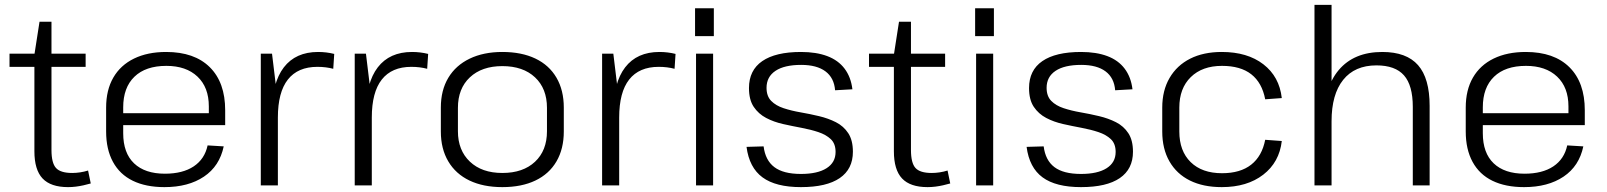

<svg xmlns="http://www.w3.org/2000/svg" viewBox="-20 -760 6585 787"><path d="M259 7Q188 7 154.5 -28.5Q121 -64 121 -140V-536L142 -671H191V-145Q191 -92 209.5 -71.5Q228 -51 276 -51Q292 -51 308.5 -53.5Q325 -56 341 -61L352 -8Q338 -4 322.5 -0.5Q307 3 291 5Q275 7 259 7ZM19 -540H331V-486H19Z M654 7Q578 7 524.5 -19Q471 -45 443 -96.5Q415 -148 415 -221V-319Q415 -391 444.5 -442Q474 -493 529.5 -520Q585 -547 661 -547Q777 -547 840 -484.5Q903 -422 903 -308V-247H471V-296H848L836 -276V-324Q836 -402 789.5 -446Q743 -490 662 -490Q577 -490 531 -445.5Q485 -401 485 -320V-214Q485 -133 529.5 -90.5Q574 -48 656 -48Q729 -48 774 -78Q819 -108 831 -164L897 -160Q880 -79 816 -36Q752 7 654 7Z M1049 -540H1095L1119 -342V0H1049ZM1095 -299Q1095 -421 1143.5 -484Q1192 -547 1284 -547Q1301 -547 1317.5 -545Q1334 -543 1350 -539L1346 -478Q1316 -486 1281 -486Q1201 -486 1160 -434Q1119 -382 1119 -278Z M1434 -540H1480L1504 -342V0H1434ZM1480 -299Q1480 -421 1528.5 -484Q1577 -547 1669 -547Q1686 -547 1702.5 -545Q1719 -543 1735 -539L1731 -478Q1701 -486 1666 -486Q1586 -486 1545 -434Q1504 -382 1504 -278Z M2039 7Q1961 7 1904.5 -20Q1848 -47 1817.5 -98.5Q1787 -150 1787 -221V-319Q1787 -390 1817.5 -441Q1848 -492 1905 -519.5Q1962 -547 2039 -547Q2118 -547 2174.5 -520Q2231 -493 2261 -441.5Q2291 -390 2291 -319V-221Q2291 -150 2261 -98.5Q2231 -47 2174.5 -20Q2118 7 2039 7ZM2039 -51Q2124 -51 2173 -97Q2222 -143 2222 -222V-318Q2222 -397 2173 -443Q2124 -489 2039 -489Q1955 -489 1906 -443Q1857 -397 1857 -318V-222Q1857 -144 1906 -97.5Q1955 -51 2039 -51Z M2448 -540H2494L2518 -342V0H2448ZM2494 -299Q2494 -421 2542.5 -484Q2591 -547 2683 -547Q2700 -547 2716.5 -545Q2733 -543 2749 -539L2745 -478Q2715 -486 2680 -486Q2600 -486 2559 -434Q2518 -382 2518 -278Z M2903 -540V0H2833V-540ZM2906 -726V-612H2829V-726Z M3263 7Q3160 7 3105.5 -33Q3051 -73 3040 -158L3110 -160Q3117 -103 3154 -75Q3191 -47 3263 -47Q3331 -47 3368 -70.5Q3405 -94 3405 -137Q3405 -171 3385.5 -189.5Q3366 -208 3334.5 -218.5Q3303 -229 3265.5 -236Q3228 -243 3190 -251.5Q3152 -260 3120.5 -276.5Q3089 -293 3069.5 -322Q3050 -351 3050 -399Q3050 -472 3104.5 -509.5Q3159 -547 3263 -547Q3326 -547 3371 -530Q3416 -513 3442 -478.5Q3468 -444 3474 -394L3403 -390Q3399 -441 3363.5 -467.5Q3328 -494 3264 -494Q3195 -494 3158.5 -469.5Q3122 -445 3122 -400Q3122 -366 3141 -346.5Q3160 -327 3192 -316.5Q3224 -306 3261.5 -299.5Q3299 -293 3337 -284Q3375 -275 3406.5 -259Q3438 -243 3457 -214Q3476 -185 3476 -138Q3476 -67 3422 -30Q3368 7 3263 7Z M3782 7Q3711 7 3677.5 -28.5Q3644 -64 3644 -140V-536L3665 -671H3714V-145Q3714 -92 3732.5 -71.5Q3751 -51 3799 -51Q3815 -51 3831.5 -53.5Q3848 -56 3864 -61L3875 -8Q3861 -4 3845.5 -0.5Q3830 3 3814 5Q3798 7 3782 7ZM3542 -540H3854V-486H3542Z M4051 -540V0H3981V-540ZM4054 -726V-612H3977V-726Z M4411 7Q4308 7 4253.5 -33Q4199 -73 4188 -158L4258 -160Q4265 -103 4302 -75Q4339 -47 4411 -47Q4479 -47 4516 -70.5Q4553 -94 4553 -137Q4553 -171 4533.5 -189.5Q4514 -208 4482.5 -218.5Q4451 -229 4413.5 -236Q4376 -243 4338 -251.5Q4300 -260 4268.5 -276.5Q4237 -293 4217.5 -322Q4198 -351 4198 -399Q4198 -472 4252.5 -509.5Q4307 -547 4411 -547Q4474 -547 4519 -530Q4564 -513 4590 -478.5Q4616 -444 4622 -394L4551 -390Q4547 -441 4511.5 -467.5Q4476 -494 4412 -494Q4343 -494 4306.5 -469.5Q4270 -445 4270 -400Q4270 -366 4289 -346.5Q4308 -327 4340 -316.5Q4372 -306 4409.5 -299.5Q4447 -293 4485 -284Q4523 -275 4554.5 -259Q4586 -243 4605 -214Q4624 -185 4624 -138Q4624 -67 4570 -30Q4516 7 4411 7Z M4988 7Q4912 7 4857.5 -20Q4803 -47 4773.5 -98.5Q4744 -150 4744 -221V-319Q4744 -389 4774 -440.5Q4804 -492 4858.5 -519.5Q4913 -547 4988 -547Q5093 -547 5158.5 -496.5Q5224 -446 5234 -358L5166 -353Q5153 -421 5109 -455.5Q5065 -490 4989 -490Q4908 -490 4861 -444Q4814 -398 4814 -319V-221Q4814 -141 4860.5 -95.5Q4907 -50 4989 -50Q5064 -50 5108.5 -85Q5153 -120 5166 -187L5234 -182Q5224 -95 5158 -44Q5092 7 4988 7Z M5771 -322Q5771 -410 5735 -451Q5699 -492 5622 -492Q5533 -492 5485.5 -432.5Q5438 -373 5438 -263L5404 -199L5405 -260Q5405 -399 5467.5 -473Q5530 -547 5646 -547Q5745 -547 5792.5 -493Q5840 -439 5840 -326V0H5771ZM5368 -740H5438V-357V0H5368Z M6227 7Q6151 7 6097.5 -19Q6044 -45 6016 -96.5Q5988 -148 5988 -221V-319Q5988 -391 6017.5 -442Q6047 -493 6102.5 -520Q6158 -547 6234 -547Q6350 -547 6413 -484.5Q6476 -422 6476 -308V-247H6044V-296H6421L6409 -276V-324Q6409 -402 6362.5 -446Q6316 -490 6235 -490Q6150 -490 6104 -445.5Q6058 -401 6058 -320V-214Q6058 -133 6102.5 -90.5Q6147 -48 6229 -48Q6302 -48 6347 -78Q6392 -108 6404 -164L6470 -160Q6453 -79 6389 -36Q6325 7 6227 7Z"/></svg>

Font: Pathway Extreme 28pt Light
Style: Regular
Weight: 300
Designer: Eduardo Rodriguez Tunni
Foundry: Eduardo Rodriguez Tunni
Version: Version 1.001;gftools[0.9.26]